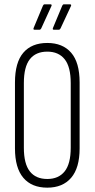

<svg xmlns="http://www.w3.org/2000/svg" viewBox="-20 -859 436 885"><path d="M198 6Q126 6 87.5 -39.5Q49 -85 49 -175V-479Q49 -571 87.5 -616Q126 -661 198 -661Q269 -661 308 -616Q347 -571 347 -479V-175Q347 -85 308 -39.5Q269 6 198 6ZM198 -34Q250 -34 278 -69Q306 -104 306 -178V-476Q306 -551 278 -586Q250 -621 198 -621Q145 -621 117.5 -586Q90 -551 90 -476V-178Q90 -104 117.5 -69Q145 -34 198 -34ZM228 -722Q221 -722 224 -730L267 -833Q270 -839 274 -839H303Q306 -839 307.5 -837Q309 -835 307 -831L259 -728Q256 -722 251 -722ZM139 -722Q132 -722 135 -730L178 -833Q181 -839 185 -839H214Q216 -839 217.5 -837Q219 -835 217 -831L170 -728Q167 -722 162 -722Z"/></svg>

Font: Sofia Sans Extra Condensed Light
Style: Regular
Weight: 300
Designer: Botio Nikoltchev, Ani Petrova
Foundry: lettersoup
Version: Version 4.101